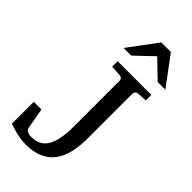

<svg xmlns="http://www.w3.org/2000/svg" viewBox="-286 -982 1064 1064"><g transform="rotate(45 246.5 -450.0)"><path d="M400.9 -624Q390.6 -623 385.3 -616.2Q379.9 -609.4 379.9 -602.1V-252.9Q379.9 -190.4 368.2 -140.6Q356.4 -90.8 330.6 -56.2Q304.7 -21.5 262.7 -2.7Q220.7 16.1 160.2 16.1Q135.7 16.1 112.3 12Q88.9 7.8 70.3 2.7Q51.8 -2.4 39.3 -6.8Q26.9 -11.2 24.9 -12.2V-183.1H85L106.9 -61Q108.4 -53.7 113 -48.6Q117.7 -43.5 124 -40.5Q130.4 -37.6 137.9 -36.4Q145.5 -35.2 152.8 -35.2Q187 -35.2 210.9 -48.3Q234.9 -61.5 250 -87.9Q265.1 -114.3 272 -153.8Q278.8 -193.4 278.8 -246.1V-602.1Q278.8 -609.4 273.7 -616.2Q268.6 -623 257.8 -624L194.8 -627.9V-670.9H459V-627.9ZM433.1 -746.1 330.1 -845.2 226.1 -746.1H166L292 -915.5H367.2L493.2 -746.1Z"/></g></svg>

Font: Charis SIL Viet
Style: Regular
Weight: 400
Foundry: SIL International
Version: Version 5.000